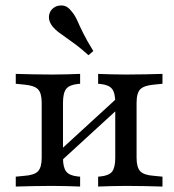

<svg xmlns="http://www.w3.org/2000/svg" viewBox="-20 -685 640 705"><path d="M442.7 -2.4Q412.1 -2.4 388.3 -1.6Q364.5 -0.8 340.3 0V-36.3L349.2 -37.1Q380.6 -40.3 391.9 -55.2Q403.2 -70.2 403.2 -105.6V-206.5H481.5V-105.6Q481.5 -70.2 495.2 -56Q508.9 -41.9 544.4 -39.5L576.6 -36.3V0Q544.4 -0.8 513.7 -1.6Q483.1 -2.4 442.7 -2.4ZM171.8 -2.4Q131.5 -2.4 100.8 -1.6Q70.2 -0.8 37.9 0V-36.3L70.2 -39.5Q105.6 -41.9 119.4 -56Q133.1 -70.2 133.1 -105.6V-307.3Q133.1 -343.5 119.4 -357.3Q105.6 -371 70.2 -374.2L37.9 -377.4V-413.7Q70.2 -412.9 100.8 -412.1Q131.5 -411.3 171.8 -411.3Q202.4 -411.3 226.2 -412.1Q250 -412.9 274.2 -413.7V-377.4L265.3 -376.6Q234.7 -373.4 223 -358.5Q211.3 -343.5 211.3 -307.3V-105.6Q211.3 -70.2 223 -55.2Q234.7 -40.3 265.3 -37.1L274.2 -36.3V0Q250 -0.8 226.2 -1.6Q202.4 -2.4 171.8 -2.4ZM403.2 -206.5V-307.3Q403.2 -343.5 391.5 -358.5Q379.8 -373.4 349.2 -376.6L340.3 -377.4V-413.7Q364.5 -412.9 388.3 -412.1Q412.1 -411.3 442.7 -411.3Q483.1 -411.3 513.7 -412.1Q544.4 -412.9 576.6 -413.7V-377.4L544.4 -374.2Q508.9 -371 495.2 -357.3Q481.5 -343.5 481.5 -307.3V-206.5ZM164.5 -57.3V-100L444.4 -356.5L445.2 -314.5ZM304.8 -482.3Q279 -505.6 258.5 -521Q237.9 -536.3 222.2 -547.2Q206.5 -558.1 194.8 -566.9Q183.1 -575.8 173.4 -587.1Q158.1 -606.5 159.7 -625Q161.3 -643.5 175 -654.8Q188.7 -666.1 208.1 -664.9Q227.4 -663.7 241.9 -644.4Q254.8 -629.8 263.3 -610.5Q271.8 -591.1 285.1 -564.1Q298.4 -537.1 322.6 -497.6Z"/></svg>

Font: Playfair 9pt
Style: Regular
Weight: 400
Designer: Claus Eggers Sørensen
Foundry: Claus Eggers Sørensen
Version: Version 2.203